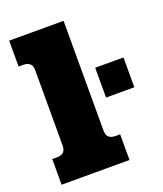

<svg xmlns="http://www.w3.org/2000/svg" viewBox="-125 -745 704 829"><g transform="rotate(-20 227.0 -331.0)"><path d="M15 -118H36Q58 -118 67.5 -128Q77 -138 77 -158V-505Q77 -543 36 -543H15V-662H265V-156Q265 -118 306 -118H327V0H15ZM324 -425H454V-288H324Z"/></g></svg>

Font: Pridi
Style: Bold
Weight: 700
Designer: Katatrad Team
Foundry: CadsonDemak
Version: Version 1.001